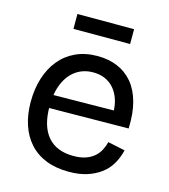

<svg xmlns="http://www.w3.org/2000/svg" viewBox="-106 -776 771 874"><g transform="rotate(15 279.5 -339.0)"><path d="M299 13Q237 13 190.5 -5.5Q144 -24 112.5 -59Q81 -94 65 -142.5Q49 -191 49 -250Q49 -311 65 -362Q81 -413 111.5 -450.5Q142 -488 187 -509Q232 -530 290 -530Q342 -530 384 -512.5Q426 -495 455.5 -460Q485 -425 499.5 -372Q514 -319 511 -248L106 -244V-306L454 -310L424 -268Q429 -329 412.5 -370Q396 -411 364.5 -432Q333 -453 290 -453Q244 -453 209.5 -429Q175 -405 156 -360Q137 -315 137 -252Q137 -159 178.5 -110.5Q220 -62 300 -62Q333 -62 356.5 -70Q380 -78 396.5 -92Q413 -106 423 -125Q433 -144 438 -164L519 -147Q510 -110 492.5 -80.5Q475 -51 447 -30.5Q419 -10 382.5 1.5Q346 13 299 13ZM151 -621V-691H418V-621Z"/></g></svg>

Font: Bricolage Grotesque 24pt
Style: Regular
Weight: 400
Designer: Mathieu Triay
Foundry: Atelier Triay
Version: Version 1.001;gftools[0.9.33.dev8+g029e19f]